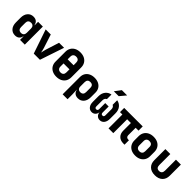

<svg xmlns="http://www.w3.org/2000/svg" viewBox="333 -2369 4133 4133"><g transform="rotate(45 2400.0 -302.5)"><path d="M243 10Q160 10 110 -48.5Q60 -107 60 -205V-345Q60 -443 110 -501.5Q160 -560 243 -560Q302 -560 338.5 -530Q375 -500 384 -445H389V-550H534V0H389V-105H384Q375 -50 338.5 -20Q302 10 243 10ZM297 -120Q338 -120 361 -143.5Q384 -167 384 -210V-340Q384 -383 361 -406.5Q338 -430 297 -430Q255 -430 232.5 -407Q210 -384 210 -340V-210Q210 -167 232.5 -143.5Q255 -120 297 -120Z M807 0 620 -550H775L875 -241Q884 -213 891 -180Q898 -147 902 -127Q907 -147 914 -180Q921 -213 929 -240L1027 -550H1180L995 0Z M1500 10Q1427 10 1373 -17.5Q1319 -45 1289.5 -94.5Q1260 -144 1260 -210V-510Q1260 -576 1289.5 -625.5Q1319 -675 1373 -702.5Q1427 -730 1500 -730Q1574 -730 1627.5 -702.5Q1681 -675 1710.5 -625.5Q1740 -576 1740 -510V-210Q1740 -144 1710.5 -94.5Q1681 -45 1627.5 -17.5Q1574 10 1500 10ZM1410 -429H1590V-510Q1590 -554 1567 -577Q1544 -600 1500 -600Q1457 -600 1433.5 -577Q1410 -554 1410 -510ZM1500 -120Q1544 -120 1567 -143.5Q1590 -167 1590 -210V-304H1410V-210Q1410 -167 1433.5 -143.5Q1457 -120 1500 -120Z M1866 180V-345Q1866 -410 1895.5 -458.5Q1925 -507 1978.5 -533.5Q2032 -560 2103 -560Q2174 -560 2227.5 -533.5Q2281 -507 2310.5 -458.5Q2340 -410 2340 -345V-205Q2340 -107 2290 -48.5Q2240 10 2157 10Q2098 10 2060.5 -20Q2023 -50 2014 -105H2011L2016 30V180ZM2103 -120Q2145 -120 2167.5 -143.5Q2190 -167 2190 -210V-340Q2190 -384 2167.5 -407Q2145 -430 2103 -430Q2061 -430 2038.5 -407Q2016 -384 2016 -340V-210Q2016 -167 2039 -143.5Q2062 -120 2103 -120Z M2576 10Q2515 10 2477.5 -38Q2440 -86 2440 -165V-335Q2440 -427 2488 -487Q2536 -547 2613 -560V-420Q2591 -413 2577 -390Q2563 -367 2563 -335V-152Q2563 -102 2604 -102Q2648 -102 2648 -152V-335H2752V-152Q2752 -102 2796 -102Q2837 -102 2837 -152V-335Q2837 -367 2823.5 -390Q2810 -413 2787 -420V-560Q2864 -547 2912 -487Q2960 -427 2960 -335V-165Q2960 -86 2922.5 -38Q2885 10 2822 10Q2772 10 2738.5 -22.5Q2705 -55 2700 -109Q2694 -55 2660.5 -22.5Q2627 10 2576 10ZM2599 -645 2704 -785H2865L2748 -645Z M3537 5Q3447 5 3394.5 -47.5Q3342 -100 3342 -190V-422H3228V0H3083V-422H3010V-550H3574V-422H3487V-195Q3487 -165 3504.5 -147.5Q3522 -130 3551 -130H3575V5Z M3900 10Q3827 10 3773 -17.5Q3719 -45 3689.5 -94.5Q3660 -144 3660 -210V-340Q3660 -406 3689.5 -455.5Q3719 -505 3773 -532.5Q3827 -560 3900 -560Q3974 -560 4027.5 -532.5Q4081 -505 4110.5 -455.5Q4140 -406 4140 -340V-210Q4140 -144 4110.5 -94.5Q4081 -45 4027.5 -17.5Q3974 10 3900 10ZM3900 -120Q3944 -120 3967 -143.5Q3990 -167 3990 -210V-340Q3990 -384 3967 -407Q3944 -430 3900 -430Q3857 -430 3833.5 -407Q3810 -384 3810 -340V-210Q3810 -167 3833.5 -143.5Q3857 -120 3900 -120Z M4500 10Q4389 10 4326.5 -50Q4264 -110 4264 -214V-550H4414V-215Q4414 -120 4500 -120Q4541 -120 4563.5 -144.5Q4586 -169 4586 -215V-550H4736V-214Q4736 -109 4673 -49.5Q4610 10 4500 10Z"/></g></svg>

Font: NKDuy Mono ExtraBold
Style: Regular
Weight: 800
Monospace: yes
Designer: NKDuy
Foundry: NKDuy
Version: Version 2.251; ttfautohint (v1.8.4.7-5d5b)